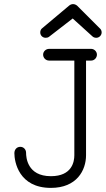

<svg xmlns="http://www.w3.org/2000/svg" viewBox="-20 -915 515 935"><path d="M356 -887C350 -892 343 -895 336 -895C330 -895 323 -893 317 -888L186 -778C179 -773 176 -765 176 -757C176 -742 188 -731 202 -731C208 -731 214 -732 219 -736L334 -825L430 -738C435 -733 442 -731 449 -731C463 -731 475 -743 475 -757C475 -765 472 -772 466 -777ZM219 -677C203 -677 190 -664 190 -649C190 -633 203 -620 219 -620H342V-159C342 -128 331 -57 228 -57C112 -57 107 -150 107 -171C107 -187 95 -200 79 -200C61 -200 50 -186 50 -169C50 -128 71 0 228 0C354 0 399 -86 399 -159V-620H424C439 -620 452 -633 452 -649C452 -664 439 -677 424 -677Z"/></svg>

Font: Comic Neue
Style: Normal
Weight: 400
Designer: Craig Rozynski
Foundry: Craig Rozynski
Version: Version 2.003